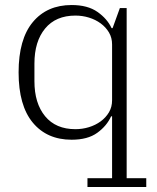

<svg xmlns="http://www.w3.org/2000/svg" viewBox="-20 -544 625 764"><path d="M328 165H426V-81H422Q405 -43 367 -15.5Q329 12 265 12Q167 12 110.5 -56Q54 -124 54 -256Q54 -388 110.5 -456Q167 -524 265 -524Q329 -524 368 -496.5Q407 -469 424 -432H428L457 -512H484V165H562V200H328ZM280 -30Q308 -30 334 -38Q360 -46 380.5 -61Q401 -76 413.5 -97Q426 -118 426 -145V-367Q426 -394 413.5 -415Q401 -436 380.5 -451Q360 -466 334 -474Q308 -482 280 -482Q202 -482 159.5 -430.5Q117 -379 117 -291V-221Q117 -133 159.5 -81.5Q202 -30 280 -30Z"/></svg>

Font: IBM Plex Serif Light
Style: Regular
Weight: 300
Designer: Mike Abbink, Paul van der Laan, Pieter van Rosmalen
Foundry: Bold Monday
Version: Version 3.001